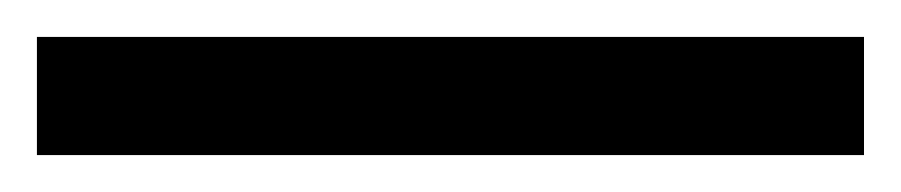

<svg xmlns="http://www.w3.org/2000/svg" viewBox="-22 70 488 104"><path d="M446 154H-2V90H446Z"/></svg>

Font: korean115
Style: Regular
Weight: 400
Designer: Monotype Design Team
Foundry: Monotype Imaging Inc.
Version: Version 2.013